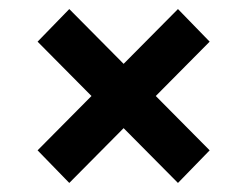

<svg xmlns="http://www.w3.org/2000/svg" viewBox="-20 -538 545 424"><path d="M443 -446 324 -326 443 -206 373 -134 253 -255 133 -134 63 -206 182 -326 63 -446 133 -518 253 -397 373 -518Z"/></svg>

Font: Argentum Sans SemiBold
Style: Regular
Weight: 600
Designer: Julieta Ulanovsky (Modified by Cristiano Sobral)
Foundry: Julieta Ulanovsky
Version: Version 5.001;November 22, 2018;FontCreator 11.5.0.2425 64-b